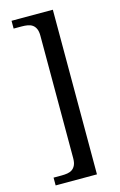

<svg xmlns="http://www.w3.org/2000/svg" viewBox="-133 -816 627 1000"><g transform="rotate(-15 180.0 -316.0)"><path d="M37.1 127.9V85.9H80.1Q97.2 85.9 112.1 83.5Q127 81.1 137.9 73.5Q148.9 65.9 155.5 51.8Q162.1 37.6 162.1 14.2V-646Q162.1 -669.4 155.5 -683.6Q148.9 -697.8 137.9 -705.3Q127 -712.9 112.1 -715.3Q97.2 -717.8 80.1 -717.8H37.1V-759.8H259.8V127.9Z"/></g></svg>

Font: Noto Serif
Style: Regular
Weight: 400
Designer: Monotype Design team
Foundry: Monotype Imaging Inc.
Version: Version 1.02